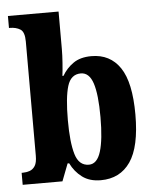

<svg xmlns="http://www.w3.org/2000/svg" viewBox="-54 -806 692 861"><g transform="rotate(-5 292.0 -375.0)"><path d="M365 10Q315 10 282 -14.5Q249 -39 230 -78H223L193 0H14V-54H20Q35 -54 50 -59Q65 -64 74.5 -79Q84 -94 84 -125V-639Q84 -682 65 -694Q46 -706 18 -706H14V-760H242V-591Q242 -564 239.5 -529Q237 -494 234 -471H239Q258 -504 289.5 -526Q321 -548 371 -548Q455 -548 500 -481.5Q545 -415 545 -270Q545 -125 498.5 -57.5Q452 10 365 10ZM318 -64Q355 -64 371.5 -117.5Q388 -171 388 -272Q388 -374 371.5 -424.5Q355 -475 317 -475Q272 -475 256.5 -424Q241 -373 241 -271Q241 -171 257 -117.5Q273 -64 318 -64Z"/></g></svg>

Font: Noto Serif Hebrew Condensed ExtraBold
Style: Regular
Weight: 800
Width: 3
Designer: Monotype Design Team
Foundry: Monotype Imaging Inc.
Version: Version 2.004; ttfautohint (v1.8.4.7-5d5b)